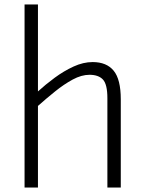

<svg xmlns="http://www.w3.org/2000/svg" viewBox="-20 -840 636 860"><path d="M90 0V-820H150V-430.5Q184 -461.5 225 -491.8Q266 -522 309.5 -542Q353 -562 395 -562Q457.5 -562 489.2 -523.2Q521 -484.5 521 -395V0H461V-400Q461 -462.5 441 -483.8Q421 -505 381 -505Q345 -505 305.8 -483.8Q266.5 -462.5 226.8 -430.5Q187 -398.5 150 -365.5V0Z"/></svg>

Font: Junction Light
Style: Regular
Weight: 300
Designer: Caroline Hadilaksono
Foundry: Caroline Hadilaksono, Tyler Finck, The League of Moveable Type
Version: Version 2.000; ttfautohint (v1.8.3)